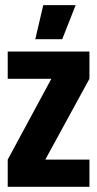

<svg xmlns="http://www.w3.org/2000/svg" viewBox="-20 -720 375 741"><path d="M325.2 1H9.8V-104L178.2 -416H9.8V-521H325.2V-416L154.8 -104H325.2ZM116.2 -568.8 147 -700.2H272L220.2 -568.8Z"/></svg>

Font: Quaderni
Style: Regular
Weight: 400
Designer: Romain Laurent, Daphné Lejeune, Alexandre D’Hubert
Foundry: ESAD Valence
Version: Version 1.000;FEAKit 1.0